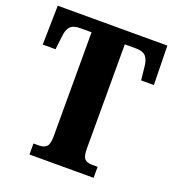

<svg xmlns="http://www.w3.org/2000/svg" viewBox="-131 -815 830 917"><g transform="rotate(20 284.5 -357.0)"><path d="M122 -56H149Q176 -56 188.5 -69Q201 -82 201 -121V-650H144Q108 -650 93 -633.5Q78 -617 75 -582L67 -515H2L6 -714H563L567 -515H502L495 -582Q492 -617 477 -633.5Q462 -650 426 -650H370V-119Q370 -80 382.5 -68Q395 -56 421 -56H448V0H122Z"/></g></svg>

Font: Noto Serif CondBlack
Style: Regular
Weight: 900
Width: 3
Designer: Monotype Design Team
Foundry: Monotype Imaging Inc.
Version: Version 1.001